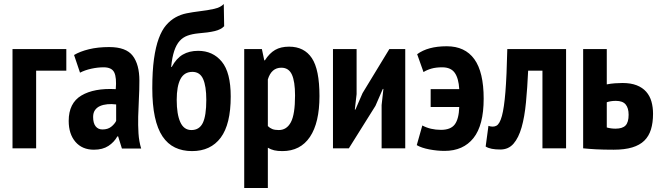

<svg xmlns="http://www.w3.org/2000/svg" viewBox="-20 -747 3325 967"><path d="M314 -391H162V0H43V-500H314Z M353 -470Q383 -488 428 -499Q473 -510 530 -510Q615 -510 648.5 -466Q682 -422 682 -341Q682 -294 679.5 -248.5Q677 -203 676 -159.5Q675 -116 677.5 -75.5Q680 -35 691 1H594L575 -60H571Q555 -31 526 -12Q497 7 453 7Q394 7 360 -32.5Q326 -72 326 -138Q326 -228 390 -266Q454 -304 563 -298Q568 -356 555.5 -382Q543 -408 502 -408Q472 -408 440 -401Q408 -394 383 -381ZM496 -95Q523 -95 540 -108.5Q557 -122 565 -138V-221Q542 -224 521 -222Q500 -220 484 -213Q468 -206 458.5 -192.5Q449 -179 449 -158Q449 -127 461.5 -111Q474 -95 496 -95Z M845 -410Q868 -453 900.5 -472Q933 -491 978 -491Q1052 -491 1097 -436.5Q1142 -382 1142 -261Q1142 -121 1091.5 -53.5Q1041 14 947 14Q899 14 861.5 -4Q824 -22 798.5 -60Q773 -98 760 -158.5Q747 -219 747 -303Q747 -389 755.5 -450Q764 -511 779.5 -553Q795 -595 816.5 -620Q838 -645 864 -659.5Q890 -674 920 -680Q950 -686 983 -690Q1026 -695 1059 -702.5Q1092 -710 1107 -727L1109 -615Q1093 -598 1061.5 -590.5Q1030 -583 979 -579Q948 -576 924.5 -567.5Q901 -559 884.5 -540.5Q868 -522 857.5 -490.5Q847 -459 842 -410ZM870 -244Q870 -172 888 -132Q906 -92 944 -92Q984 -92 1001.5 -128Q1019 -164 1019 -244Q1019 -313 1003 -349Q987 -385 949 -385Q908 -385 889 -349Q870 -313 870 -244Z M1210 -500H1299L1311 -443H1314Q1337 -479 1365.5 -495.5Q1394 -512 1436 -512Q1512 -512 1550.5 -454.5Q1589 -397 1589 -263Q1589 -129 1541 -57.5Q1493 14 1402 14Q1378 14 1361 10Q1344 6 1329 -3V200H1210ZM1329 -112Q1339 -102 1351.5 -97Q1364 -92 1384 -92Q1424 -92 1445 -131.5Q1466 -171 1466 -266Q1466 -337 1450 -371.5Q1434 -406 1397 -406Q1347 -406 1329 -347Z M1902 -218 1911 -299H1908L1871 -214L1737 0H1657V-500H1776V-273L1767 -195H1770L1806 -278L1941 -500H2021V0H1902Z M2149 -298H2293Q2290 -352 2270.5 -380Q2251 -408 2207 -408Q2176 -408 2153 -401.5Q2130 -395 2113 -384L2081 -474Q2135 -514 2230 -514Q2322 -514 2369 -449Q2416 -384 2416 -250Q2416 -116 2364.5 -51.5Q2313 13 2219 13Q2182 13 2142.5 5.5Q2103 -2 2079 -16L2107 -115Q2148 -93 2201 -93Q2250 -93 2270.5 -120.5Q2291 -148 2293 -208H2149Z M2712 -391H2640Q2636 -304 2629 -231Q2622 -158 2607 -105.5Q2592 -53 2566.5 -23.5Q2541 6 2500 6Q2475 6 2457 2.5Q2439 -1 2426 -9L2440 -113Q2464 -105 2480.5 -114Q2497 -123 2508 -163.5Q2519 -204 2525.5 -284Q2532 -364 2535 -500H2831V0H2712Z M3036 -105Q3057 -99 3080 -99Q3115 -99 3130.5 -115Q3146 -131 3146 -169Q3146 -203 3131 -221Q3116 -239 3082 -239Q3056 -239 3036 -232ZM3036 -322Q3056 -326 3077 -327.5Q3098 -329 3115 -329Q3157 -329 3186.5 -317.5Q3216 -306 3234.5 -285Q3253 -264 3261 -235.5Q3269 -207 3269 -174Q3269 -129 3258.5 -95Q3248 -61 3225 -38.5Q3202 -16 3164 -4.5Q3126 7 3071 7Q3019 7 2982 5Q2945 3 2917 0V-500H3036Z"/></svg>

Font: PT Sans Narrow
Style: Bold
Weight: 700
Width: 3
Designer: A.Korolkova, O.Umpeleva, V.Yefimov
Foundry: ParaType Ltd
Version: Version 2.003W OFL